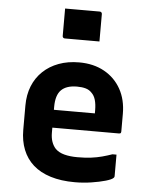

<svg xmlns="http://www.w3.org/2000/svg" viewBox="-56 -842 711 901"><g transform="rotate(5 300.0 -392.0)"><path d="M302 -550Q370 -550 420.5 -522Q471 -494 499 -444Q527 -394 527 -327V-244Q527 -241 526 -238.5Q525 -236 522.5 -235Q520 -234 517 -234H287Q270 -234 252.5 -234Q235 -234 218 -234H177L174 -318H396Q396 -322 396 -325Q396 -328 396 -332Q396 -361 390 -381.5Q384 -402 371 -414Q360 -426 343 -431Q326 -436 302 -436Q252 -436 227.5 -411.5Q203 -387 203 -332V-210Q203 -186 209.5 -167.5Q216 -149 228 -136Q244 -120 270.5 -113Q297 -106 332 -106Q368 -106 396 -109.5Q424 -113 448 -119.5Q472 -126 495 -134H514Q514 -109 514 -83.5Q514 -58 514 -32Q514 -30 513 -28Q512 -26 510 -24Q502 -16 474.5 -8Q447 0 408.5 6Q370 12 330 12Q265 12 215.5 -3.5Q166 -19 133.5 -48Q101 -77 84.5 -118.5Q68 -160 68 -212V-326Q68 -377 84.5 -418Q101 -459 132 -488.5Q163 -518 206 -534Q249 -550 302 -550ZM214 -796Q233 -796 253.5 -796Q274 -796 295.5 -796Q317 -796 337.5 -796Q358 -796 377 -796Q382 -796 385 -793Q388 -790 388 -785V-656Q369 -656 348.5 -656Q328 -656 306.5 -656Q285 -656 264.5 -656Q244 -656 225 -656Q220 -656 217 -659Q214 -662 214 -667Z"/></g></svg>

Font: Recursive Monospace
Style: Bold
Weight: 700
Version: Version 1.047